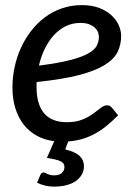

<svg xmlns="http://www.w3.org/2000/svg" viewBox="-20 -534 520 733"><path d="M147 124.5Q150 124.5 153 126.2Q156 128 160.5 130Q165 132 171.2 133.8Q177.5 135.5 186.5 135.5Q205.5 135.5 215.8 126.5Q226 117.5 226 104Q226 87.5 208.8 80.5Q191.5 73.5 159 69L187 5Q150 0.5 120.2 -16Q90.5 -32.5 70 -59Q49.5 -85.5 38.5 -121Q27.5 -156.5 27.5 -199.5Q27.5 -239 35.8 -277.8Q44 -316.5 60 -351.5Q76 -386.5 99 -416.2Q122 -446 151.5 -468Q181 -490 216.5 -502.2Q252 -514.5 292.5 -514.5Q331 -514.5 359.2 -503.5Q387.5 -492.5 406 -475.2Q424.5 -458 433.5 -437.2Q442.5 -416.5 442.5 -397Q442.5 -364 429 -336Q415.5 -308 379.5 -285.8Q343.5 -263.5 280.8 -247.2Q218 -231 120 -221Q119.5 -216 119.5 -211.2Q119.5 -206.5 119.5 -202Q119.5 -136 148.2 -101.8Q177 -67.5 235 -67.5Q270.5 -67.5 294.5 -77.5Q318.5 -87.5 335.2 -99.8Q352 -112 364.5 -122Q377 -132 389.5 -132Q399.5 -132 407 -123L431 -94Q407.5 -70 385.2 -52.2Q363 -34.5 340 -22.2Q317 -10 292.5 -3Q268 4 240.5 6L229 36.5Q267 45.5 283.8 61.2Q300.5 77 300.5 100.5Q300.5 118.5 292 133Q283.5 147.5 268.5 157.8Q253.5 168 232.5 173.2Q211.5 178.5 187 178.5Q168 178.5 151.8 174.5Q135.5 170.5 121.5 163.5L134 134Q136 129.5 138.8 127Q141.5 124.5 147 124.5ZM287 -446.5Q256.5 -446.5 231 -434Q205.5 -421.5 185.5 -399.5Q165.5 -377.5 151 -347.8Q136.5 -318 128.5 -283.5Q203 -293 248.2 -304.8Q293.5 -316.5 317.8 -330.5Q342 -344.5 349.8 -360.2Q357.5 -376 357.5 -393.5Q357.5 -402.5 353.8 -411.8Q350 -421 341.5 -428.8Q333 -436.5 319.8 -441.5Q306.5 -446.5 287 -446.5Z"/></svg>

Font: Lato Medium
Style: Italic
Weight: 500
Italic angle: -7°
Designer: Lukasz Dziedzic
Foundry: tyPoland Lukasz Dziedzic
Version: Version 2.006; 2014-01-15